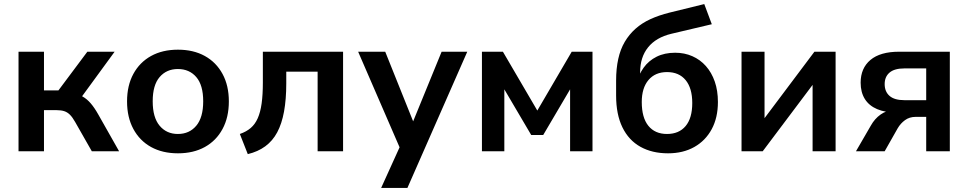

<svg xmlns="http://www.w3.org/2000/svg" viewBox="-20 -743 4756 943"><path d="M71 0V-489H196V-299H267L409 -489H543L364 -244L337 -284Q364 -281 385.5 -269Q407 -257 425.5 -235.5Q444 -214 462 -182L565 0H431L349 -144Q336 -167 323.5 -179.5Q311 -192 295.5 -197Q280 -202 258 -202H196V0Z M854 10Q777.9 10 721.9 -21Q666 -52 635 -109.5Q604 -167 604 -245Q604 -323 635 -380Q666 -437 721.9 -468Q777.9 -499 854 -499Q930.1 -499 986.1 -468Q1042 -437 1073 -379.8Q1104 -322.6 1104 -245Q1104 -167 1073 -109.5Q1042 -52 986.1 -21Q930.1 10 854 10ZM853.6 -85Q910 -85 944 -125.5Q978 -166 978 -245.5Q978 -325 944 -364.5Q910 -404 853.6 -404Q798 -404 764 -364.5Q730 -325 730 -245.5Q730 -166 764 -125.5Q798 -85 853.6 -85Z M1197 14 1158 -85Q1190 -96 1211.5 -114.5Q1233 -133 1246 -162.5Q1259 -192 1265 -235Q1271 -278 1271 -338V-489H1665V0H1540V-391H1386V-334Q1386 -255 1375 -195Q1364 -135 1341.5 -93Q1319 -51 1283 -24.5Q1247 2 1197 14Z M1852 180 1954 -45V7L1739 -489H1872L2024 -110H1994L2149 -489H2275L1981 180Z M2347 0V-489H2450L2619 -200L2788 -489H2890V0H2780V-345H2804L2648 -80H2589L2433 -345H2457V0Z M3261 10Q3183 10 3125.5 -22Q3068 -54 3037 -117.5Q3006 -181 3006 -274V-347Q3006 -406 3016.5 -453.5Q3027 -501 3048.5 -537.5Q3070 -574 3101.5 -602Q3133 -630 3174.5 -649Q3216 -668 3268 -681L3439 -723L3476 -624L3277 -577Q3202 -559 3163 -510.5Q3124 -462 3124 -388V-334H3107Q3117 -377 3141.5 -411Q3166 -445 3205 -464.5Q3244 -484 3296 -484Q3342 -484 3380.5 -467Q3419 -450 3447 -418.5Q3475 -387 3490.5 -342.5Q3506 -298 3506 -242Q3506 -165 3475.5 -108.5Q3445 -52 3390 -21Q3335 10 3261 10ZM3256 -85Q3315 -85 3347.5 -124Q3380 -163 3380 -237Q3380 -310 3347.5 -349.5Q3315 -389 3256 -389Q3198 -389 3165 -350Q3132 -311 3132 -242Q3132 -165 3164.5 -125Q3197 -85 3256 -85Z M3622 0V-489H3735V-128H3709L3980 -489H4084V0H3971V-362H3998L3726 0Z M4184 0 4257 -126Q4276 -160 4305 -180.5Q4334 -201 4365 -201H4385V-190Q4328 -190 4288 -207Q4248 -224 4227.5 -257Q4207 -290 4207 -337Q4207 -408 4255 -448.5Q4303 -489 4396 -489H4645V0H4529V-169H4477Q4447 -169 4425 -153Q4403 -137 4389 -113L4325 0ZM4422 -251H4529V-407H4422Q4373 -407 4349 -386.5Q4325 -366 4325 -330Q4325 -293 4349 -272Q4373 -251 4422 -251Z"/></svg>

Font: Nunito Sans 12pt ExtraLight
Style: Regular
Weight: 200
Designer: Vernon Adams
Foundry: Vernon Adams
Version: Version 3.101;gftools[0.9.27]